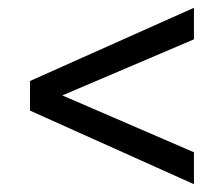

<svg xmlns="http://www.w3.org/2000/svg" viewBox="-20 -587 567 493"><path d="M478 -196V-114L57 -303V-379L478 -567V-486L140 -342Z"/></svg>

Font: Hind Madurai
Style: Regular
Weight: 400
Designer: Jyotish Sonowal
Foundry: Indian Type Foundry
Version: Version 0.702;PS 1.0;hotconv 1.0.81;makeotf.lib2.5.63406